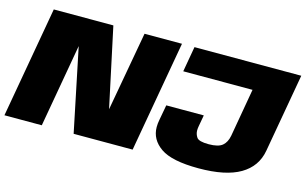

<svg xmlns="http://www.w3.org/2000/svg" viewBox="-122 -898 1793 1127"><g transform="rotate(15 774.5 -334.5)"><path d="M82 -675H444L547 -193L633.5 -675H861L742 0H383.5L279 -505L190 0H-37ZM1586 -675 1501.5 -196Q1484 -97.5 1395.8 -45.8Q1307.5 6 1143 6Q981 6 912.5 -41.5Q844 -89 844 -165Q844 -185.5 848.5 -209L865.5 -302H1093.5L1081.5 -235.5Q1078.5 -220.5 1078.5 -207.5Q1078.5 -184.5 1091.8 -165.2Q1105 -146 1164 -146Q1223 -146 1247.8 -167Q1272.5 -188 1280 -229L1331 -521H910L937 -675Z"/></g></svg>

Font: Rudi
Style: Regular
Weight: 400
Italic angle: -10°
Designer: Tyler Finck
Foundry: Etcetera Type Company
Version: Version 1.111; ttfautohint (v1.8.4)